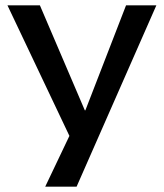

<svg xmlns="http://www.w3.org/2000/svg" viewBox="-20 -504 615 722"><path d="M568 -484H454L301 -89H299L130 -484H8L241 7L150 198H268Z"/></svg>

Font: Gamestation Extended
Style: Regular
Weight: 400
Width: 7
Designer: Jonas Hecksher
Foundry: Jonas Hecksher, Playtypeª, e-types AS
Version: Version 1.003